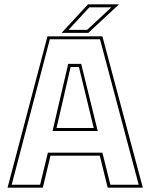

<svg xmlns="http://www.w3.org/2000/svg" viewBox="-20 -868 696 888"><path d="M15 0 199.5 -700H453.5L640.5 0H478L441.5 -148H213.5L178 0ZM34 -13.5H165.5L201.5 -162H453.5L490.5 -13.5H621.5L442.5 -686.5H210.5ZM223 -262 295.5 -572.5H355.5L432 -262ZM241.5 -276H413.5L345 -558H306.5ZM265 -716 387 -848H530.5L388.5 -716ZM297 -730H383L495 -834H393Z"/></svg>

Font: Tourney Thin
Style: Regular
Weight: 100
Designer: Tyler Finck
Foundry: Etcetera Type Co
Version: Version 1.015